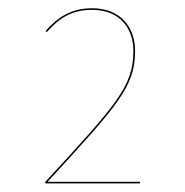

<svg xmlns="http://www.w3.org/2000/svg" viewBox="-20 -754 440 456"><path d="M198.9 -734.4C150.8 -734.4 118.4 -714.6 88 -680.1L91.5 -678.1C121 -711.6 151.1 -730.6 198.9 -730.6C263.8 -730.6 296.8 -687.6 296.8 -632.9C296.8 -549.7 257.1 -505.8 87.6 -322.1V-318.4H312.5L312.9 -322.2H93C259.6 -503.7 300.8 -547.9 300.8 -633C300.8 -689.4 266.2 -734.4 198.9 -734.4Z"/></svg>

Font: Fira Sans Four
Style: Regular
Weight: 100
Designer: Carrois Corporate & Edenspiekermann AG
Foundry: Carrois Corporate GbR & Edenspiekermann AG
Version: Version 4.203;PS 004.203;hotconv 1.0.88;makeotf.lib2.5.64775